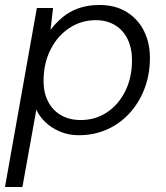

<svg xmlns="http://www.w3.org/2000/svg" viewBox="-33 -531 667 771"><path d="M-13 220 115 -499H180L170 -411Q191 -439 218.5 -462Q246 -485 283 -498Q320 -511 366 -511Q431 -511 477 -482Q523 -453 546.5 -404Q570 -355 569 -293Q568 -227 546 -171.5Q524 -116 485.5 -74.5Q447 -33 395.5 -10.5Q344 12 283 12Q242 12 207 -3Q172 -18 148 -41.5Q124 -65 113 -91L57 220ZM291 -49Q350 -49 396 -79.5Q442 -110 469 -163Q496 -216 497 -284Q498 -333 481 -370.5Q464 -408 430.5 -429Q397 -450 352 -450Q293 -450 245.5 -418.5Q198 -387 170.5 -333Q143 -279 142 -211Q141 -162 159 -125.5Q177 -89 211 -69Q245 -49 291 -49Z"/></svg>

Font: DM Sans 20pt Light
Style: Italic
Weight: 300
Italic angle: -10°
Version: Version 4.004;gftools[0.9.30]